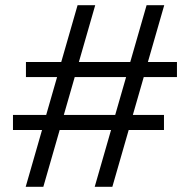

<svg xmlns="http://www.w3.org/2000/svg" viewBox="-20 -720 732 740"><path d="M79 0 142 -219H30V-277H158L200 -423H80V-481H216L279 -700H347L284 -481H482L545 -700H613L550 -481H662V-423H534L492 -277H612V-219H476L413 0H345L408 -219H210L147 0ZM226 -277H424L466 -423H268Z"/></svg>

Font: Red Hat Display Variable
Style: Regular
Weight: 400
Designer: Pentagram, MCKL
Foundry: Pentagram, MCKL
Version: Version 1.021